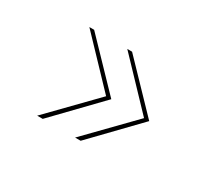

<svg xmlns="http://www.w3.org/2000/svg" viewBox="-61 -485 479 434"><g transform="rotate(30 178.0 -268.0)"><path d="M165 -152 278 -268 167 -384.5H179.5L291.5 -268L179.5 -152ZM66 -152 179 -268 68 -384.5H80.5L192.5 -268L80.5 -152Z"/></g></svg>

Font: Imbue 100pt Medium
Style: Regular
Weight: 500
Designer: Tyler Finck
Foundry: Etcetera Type Company
Version: Version 1.102; ttfautohint (v1.8.3)